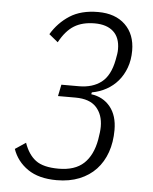

<svg xmlns="http://www.w3.org/2000/svg" viewBox="-52 -754 644 810"><g transform="rotate(5 270.0 -349.0)"><path d="M277 -391Q335 -391 372 -419.5Q409 -448 422 -515Q425 -531 426.5 -540.5Q428 -550 428 -561Q428 -610 400 -635.5Q372 -661 321 -661Q269 -661 234 -639.5Q199 -618 172 -568L134 -599Q164 -649 211.5 -679.5Q259 -710 331 -710Q404 -710 446 -669.5Q488 -629 488 -560Q488 -520 476 -487.5Q464 -455 443.5 -431Q423 -407 395 -391.5Q367 -376 334 -370L332 -362Q383 -355 413 -318Q443 -281 443 -220Q443 -168 428 -125.5Q413 -83 384.5 -52.5Q356 -22 314 -5Q272 12 218 12Q142 12 95.5 -20Q49 -52 31 -104L76 -134Q93 -85 125 -61Q157 -37 222 -37Q291 -37 328.5 -72Q366 -107 378 -174Q384 -208 384 -229Q384 -280 355.5 -311Q327 -342 267 -342H193L203 -391Z"/></g></svg>

Font: IBM Plex Sans Condensed Light
Style: Italic
Weight: 300
Width: 3
Italic angle: -11°
Designer: Mike Abbink, Paul van der Laan, Pieter van Rosmalen
Foundry: Bold Monday
Version: Version 1.3